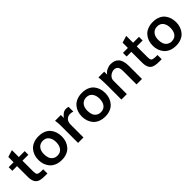

<svg xmlns="http://www.w3.org/2000/svg" viewBox="248 -1829 3015 3015"><g transform="rotate(-45 1755.5 -321.5)"><path d="M355.5 -0.5H306.6Q276.9 -0.5 255.9 -2Q233.9 -3.4 211.4 -8.3Q189 -13.2 172.9 -21Q155.8 -29.8 142.3 -43.2Q128.9 -56.6 119.6 -75.9Q110.4 -95.2 105.2 -121.8Q100.1 -148.4 100.1 -183.6V-419.9H-4.4V-501H105V-618.2L220.7 -653.8V-501H351.6V-419.9H220.7V-176.3Q220.7 -152.8 224.4 -138.4Q228 -124 235.4 -114.3Q242.2 -105 259.8 -100.6Q277.3 -96.2 297.9 -94.7Q318.4 -93.3 355.5 -93.3Z M668.9 11.2Q603 11.2 552.2 -9.8Q501.5 -30.8 469.2 -67.4Q438 -104 421.6 -150.6Q405.3 -197.3 405.3 -250.5Q405.3 -305.2 421.6 -351.8Q438 -398.4 470.2 -435.1Q502.4 -471.7 553.2 -492.7Q604 -513.7 668.5 -513.7Q734.4 -513.7 784.9 -492.9Q835.4 -472.2 866.2 -435.5Q897 -398.9 912.4 -352.3Q927.7 -305.7 927.7 -249.5Q927.7 -196.8 911.6 -150.9Q895.5 -105 864.3 -68.4Q833.5 -31.7 783 -10.3Q732.4 11.2 668.9 11.2ZM666.5 -86.4Q703.1 -86.4 729 -100.1Q754.9 -113.8 771 -136.7Q787.1 -159.7 794.4 -189.7Q801.8 -219.7 801.8 -252Q801.8 -323.7 767.6 -369.6Q733.9 -415.5 667 -415.5Q632.3 -415.5 606.7 -402.3Q581.1 -389.2 564 -366.9Q546.9 -344.7 538.8 -315.2Q530.8 -285.6 531.2 -252Q531.2 -207 543.9 -170.4Q550.3 -152.3 561.8 -137Q573.2 -121.6 588.6 -110.4Q604 -99.1 623.5 -92.8Q643.1 -86.4 666.5 -86.4Z M1035.6 0V-374Q1035.6 -388.7 1034.9 -404.1Q1034.2 -419.4 1033.2 -435.1Q1032.2 -450.7 1030.8 -463.1Q1029.3 -475.6 1028.3 -483.9L1025.9 -501H1154.8V-435.1Q1184.6 -474.6 1214.1 -494.1Q1243.7 -513.7 1280.8 -513.7Q1302.7 -513.7 1330.6 -506.3V-400.4Q1298.3 -411.1 1270 -411.1Q1219.2 -411.1 1188 -378.4Q1156.2 -345.2 1156.2 -283.7V0Z M1633.3 11.2Q1567.4 11.2 1516.6 -9.8Q1465.8 -30.8 1433.6 -67.4Q1402.3 -104 1386 -150.6Q1369.6 -197.3 1369.6 -250.5Q1369.6 -305.2 1386 -351.8Q1402.3 -398.4 1434.6 -435.1Q1466.8 -471.7 1517.6 -492.7Q1568.4 -513.7 1632.8 -513.7Q1698.7 -513.7 1749.3 -492.9Q1799.8 -472.2 1830.6 -435.5Q1861.3 -398.9 1876.7 -352.3Q1892.1 -305.7 1892.1 -249.5Q1892.1 -196.8 1876 -150.9Q1859.9 -105 1828.6 -68.4Q1797.9 -31.7 1747.3 -10.3Q1696.8 11.2 1633.3 11.2ZM1630.9 -86.4Q1667.5 -86.4 1693.4 -100.1Q1719.2 -113.8 1735.4 -136.7Q1751.5 -159.7 1758.8 -189.7Q1766.1 -219.7 1766.1 -252Q1766.1 -323.7 1731.9 -369.6Q1698.2 -415.5 1631.3 -415.5Q1596.7 -415.5 1571 -402.3Q1545.4 -389.2 1528.3 -366.9Q1511.2 -344.7 1503.2 -315.2Q1495.1 -285.6 1495.6 -252Q1495.6 -207 1508.3 -170.4Q1514.6 -152.3 1526.1 -137Q1537.6 -121.6 1553 -110.4Q1568.4 -99.1 1587.9 -92.8Q1607.4 -86.4 1630.9 -86.4Z M1998 0V-310.1Q1998 -336.9 1997.3 -361.8Q1996.6 -386.7 1995.6 -410.6Q1994.6 -434.6 1993.2 -451.7Q1991.7 -468.8 1990.7 -479.5L1988.3 -501H2116.7V-434.1Q2142.6 -473.6 2185.5 -493.2Q2228.5 -513.7 2269.5 -513.7Q2313.5 -513.7 2345.9 -502.4Q2378.4 -491.2 2403.3 -464.8Q2428.7 -439.5 2441.9 -394.8Q2455.1 -350.1 2455.1 -285.6V0H2334V-293.9Q2334 -360.8 2313 -387.7Q2292.5 -415.5 2244.6 -415.5Q2227.5 -415.5 2206.1 -408Q2184.6 -400.4 2165 -385.7Q2145.5 -371.1 2132.3 -349.4Q2119.1 -327.6 2119.1 -299.8V0Z M2893.6 -0.5H2844.7Q2814.9 -0.5 2793.9 -2Q2772 -3.4 2749.5 -8.3Q2727.1 -13.2 2710.9 -21Q2693.8 -29.8 2680.4 -43.2Q2667 -56.6 2657.7 -75.9Q2648.4 -95.2 2643.3 -121.8Q2638.2 -148.4 2638.2 -183.6V-419.9H2533.7V-501H2643.1V-618.2L2758.8 -653.8V-501H2889.6V-419.9H2758.8V-176.3Q2758.8 -152.8 2762.5 -138.4Q2766.1 -124 2773.4 -114.3Q2780.3 -105 2797.9 -100.6Q2815.4 -96.2 2835.9 -94.7Q2856.4 -93.3 2893.6 -93.3Z M3207 11.2Q3141.1 11.2 3090.3 -9.8Q3039.6 -30.8 3007.3 -67.4Q2976.1 -104 2959.7 -150.6Q2943.4 -197.3 2943.4 -250.5Q2943.4 -305.2 2959.7 -351.8Q2976.1 -398.4 3008.3 -435.1Q3040.5 -471.7 3091.3 -492.7Q3142.1 -513.7 3206.5 -513.7Q3272.5 -513.7 3323 -492.9Q3373.5 -472.2 3404.3 -435.5Q3435.1 -398.9 3450.4 -352.3Q3465.8 -305.7 3465.8 -249.5Q3465.8 -196.8 3449.7 -150.9Q3433.6 -105 3402.3 -68.4Q3371.6 -31.7 3321 -10.3Q3270.5 11.2 3207 11.2ZM3204.6 -86.4Q3241.2 -86.4 3267.1 -100.1Q3293 -113.8 3309.1 -136.7Q3325.2 -159.7 3332.5 -189.7Q3339.8 -219.7 3339.8 -252Q3339.8 -323.7 3305.7 -369.6Q3272 -415.5 3205.1 -415.5Q3170.4 -415.5 3144.8 -402.3Q3119.1 -389.2 3102.1 -366.9Q3085 -344.7 3076.9 -315.2Q3068.8 -285.6 3069.3 -252Q3069.3 -207 3082 -170.4Q3088.4 -152.3 3099.9 -137Q3111.3 -121.6 3126.7 -110.4Q3142.1 -99.1 3161.6 -92.8Q3181.2 -86.4 3204.6 -86.4Z"/></g></svg>

Font: Ride
Style: Bold
Weight: 700
Version: Version 3.000